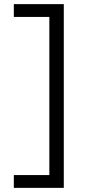

<svg xmlns="http://www.w3.org/2000/svg" viewBox="-20 -720 414 930"><path d="M47 190V128H219V-638H47V-700H289V190Z"/></svg>

Font: Our Lexend Light
Style: Regular
Weight: 300
Designer: Bonnie Shaver-Troup, Thomas Jockin
Foundry: Lexend
Version: Version 1.007